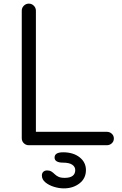

<svg xmlns="http://www.w3.org/2000/svg" viewBox="-20 -801 673 1059"><path d="M139 0Q123 0 111.5 -11Q100 -22 100 -39V-742Q100 -758 111.5 -769.5Q123 -781 139 -781Q155 -781 166.5 -769.5Q178 -758 178 -742V-74H569Q585 -74 596.5 -63.5Q608 -53 608 -37Q608 -21 596.5 -10.5Q585 0 569 0ZM332 238Q306 238 278 229.5Q250 221 230.5 205Q211 189 211 167Q211 154 219 146.5Q227 139 240 139Q254 139 263.5 145Q273 151 281.5 159.5Q290 168 302.5 174Q315 180 337 180Q366 180 380.5 169Q395 158 395 137Q395 119 378.5 107.5Q362 96 326 96Q305 96 293 89Q281 82 281 68Q281 39 328 39Q384 39 419 66.5Q454 94 454 137Q454 183 418.5 210.5Q383 238 332 238Z"/></svg>

Font: Comfortaa
Style: Regular
Weight: 400
Designer: Johan Aakerlund
Foundry: Johan Aakerlund
Version: Version 3.104; ttfautohint (v1.8.1.43-b0c9)